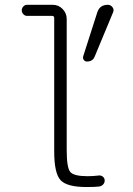

<svg xmlns="http://www.w3.org/2000/svg" viewBox="-20 -750 540 780"><path d="M375 -699.2Q384.8 -730.5 418 -730.5Q429.7 -730.5 437 -720.7Q444.3 -710.9 439.5 -700.2L365.2 -521.5Q357.4 -500 333 -500Q325.2 -500 320.3 -506.8Q315.4 -513.7 318.4 -522.5ZM89.8 -685.5Q81.1 -685.5 74.7 -692.4Q68.4 -699.2 68.4 -708Q68.4 -716.8 74.7 -723.6Q81.1 -730.5 89.8 -730.5H194.3Q217.8 -730.5 234.4 -713.4Q251 -696.3 251 -672.9V-139.6Q251 -68.4 265.6 -51.3Q280.3 -34.2 335.9 -34.2Q358.4 -34.2 381.8 -37.1Q390.6 -38.1 397.9 -32.2Q405.3 -26.4 405.3 -16.6Q405.3 -6.8 398.4 0Q391.6 6.8 381.8 7.8Q365.2 9.8 331.1 9.8Q252 9.8 226.1 -18.1Q200.2 -45.9 200.2 -134.8V-676.8Q200.2 -685.5 191.4 -685.5Z"/></svg>

Font: Rounded Mgen+ 2m light
Style: Regular
Weight: 200
Designer: [Source Han Sans]
Ryoko NISHIZUKA  (kana & ideographs); Paul D. Hunt (Latin, Greek & Cyrillic); Wenlong ZHANG  (bopomofo
Version: Version 1.059.20150602